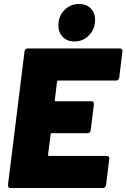

<svg xmlns="http://www.w3.org/2000/svg" viewBox="-20 -943 634 963"><path d="M562 -539H273Q268 -539 266 -533L255 -441Q254 -435 260 -435H439Q445 -435 448.5 -431Q452 -427 451 -420L435 -290Q434 -283 430 -279Q426 -275 419 -275H240Q234 -275 234 -269L221 -167Q221 -161 226 -161H515Q522 -161 525.5 -157Q529 -153 528 -146L512 -15Q511 -8 506.5 -4Q502 0 496 0H33Q26 0 22.5 -4Q19 -8 20 -15L103 -685Q104 -692 108 -696Q112 -700 119 -700H582Q588 -700 591.5 -696Q595 -692 594 -685L578 -554Q577 -547 573 -543Q569 -539 562 -539ZM273 -815Q273 -862 303 -892.5Q333 -923 377 -923Q413 -923 435 -901Q457 -879 457 -844Q457 -798 427 -766.5Q397 -735 354 -735Q317 -735 295 -757.5Q273 -780 273 -815Z"/></svg>

Font: Barlow Black
Style: Italic
Weight: 900
Italic angle: -7°
Designer: Jeremy Tribby
Foundry: Tribby Type
Version: Version 1.408